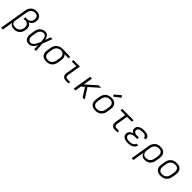

<svg xmlns="http://www.w3.org/2000/svg" viewBox="503 -2771 4993 4993"><g transform="rotate(45 2999.5 -275.0)"><path d="M-1 215 125 -543Q129 -569 137.5 -595.5Q146 -622 161.5 -645.5Q177 -669 198 -689Q219 -709 244.5 -721Q270 -733 297 -738Q324 -743 350 -743Q378 -743 405 -738Q432 -733 454.5 -720.5Q477 -708 494 -688Q511 -668 519.5 -643.5Q528 -619 529 -591.5Q530 -564 525 -536Q521 -513 512.5 -490Q504 -467 488 -448Q472 -429 451 -415Q430 -401 407 -392Q434 -381 454.5 -360Q475 -339 485.5 -312Q496 -285 496.5 -254.5Q497 -224 492 -193Q488 -166 479.5 -140Q471 -114 455.5 -90Q440 -66 418.5 -46.5Q397 -27 371.5 -14.5Q346 -2 319 3Q292 8 266 8Q265 8 265 8Q265 8 265 8Q240 8 216 3.5Q192 -1 171.5 -12Q151 -23 136 -41Q121 -59 114 -81L65 215ZM250 -50Q281 -50 313 -59Q345 -68 370.5 -90Q396 -112 410 -142Q424 -172 429 -203Q432 -224 432 -245Q432 -266 426.5 -285Q421 -304 409.5 -319.5Q398 -335 381.5 -345.5Q365 -356 345 -360Q325 -364 304 -364H247L256 -422H314Q330 -422 347 -424.5Q364 -427 380.5 -434Q397 -441 411.5 -452.5Q426 -464 436.5 -478.5Q447 -493 452.5 -510Q458 -527 461 -543Q466 -571 462.5 -598.5Q459 -626 443.5 -646.5Q428 -667 402.5 -676Q377 -685 350 -685Q330 -685 310.5 -681Q291 -677 272.5 -667Q254 -657 239.5 -642Q225 -627 214.5 -609Q204 -591 198 -572Q192 -553 189 -533L128 -169Q125 -151 126.5 -134Q128 -117 135.5 -102.5Q143 -88 155.5 -77.5Q168 -67 183.5 -61Q199 -55 216 -52.5Q233 -50 250 -50Z M819 8Q789 8 761 1.5Q733 -5 711.5 -21.5Q690 -38 676 -61.5Q662 -85 656 -112.5Q650 -140 651 -169.5Q652 -199 657 -228L673 -328Q678 -354 686 -379Q694 -404 707.5 -428Q721 -452 741.5 -471.5Q762 -491 786 -504.5Q810 -518 836 -523Q862 -528 888 -528Q919 -528 946 -514.5Q973 -501 990 -477.5Q1007 -454 1017 -426Q1027 -398 1034 -369Q1047 -407 1060.5 -444.5Q1074 -482 1087 -520H1153Q1127 -454 1102 -387Q1077 -320 1050 -254Q1056 -191 1060 -127Q1064 -63 1068 0H1003Q1002 -36 1001 -72Q1000 -108 999 -144Q985 -117 967.5 -90.5Q950 -64 928 -41.5Q906 -19 877 -5.5Q848 8 819 8ZM819 -50Q842 -50 864 -62Q886 -74 903 -92.5Q920 -111 932.5 -132Q945 -153 956 -174.5Q967 -196 976.5 -218.5Q986 -241 995 -263Q993 -285 991 -306.5Q989 -328 985 -349.5Q981 -371 975 -391.5Q969 -412 958 -429.5Q947 -447 929 -458.5Q911 -470 888 -470Q869 -470 850 -465.5Q831 -461 814 -450.5Q797 -440 783.5 -424.5Q770 -409 760.5 -391.5Q751 -374 745.5 -355.5Q740 -337 737 -318L720 -218Q717 -199 716 -179Q715 -159 718 -140Q721 -121 728.5 -104Q736 -87 749 -74Q762 -61 780.5 -55.5Q799 -50 819 -50Z M1452 8Q1421 8 1391 2Q1361 -4 1336 -18.5Q1311 -33 1293.5 -56Q1276 -79 1267.5 -107Q1259 -135 1259.5 -166Q1260 -197 1265 -228L1281 -328Q1286 -355 1295 -381Q1304 -407 1320.5 -430.5Q1337 -454 1360 -473Q1383 -492 1408.5 -504Q1434 -516 1461.5 -522Q1489 -528 1515 -528Q1519 -528 1523 -528Q1527 -528 1531 -528L1809 -520L1799 -462L1652 -466Q1670 -452 1682 -432Q1694 -412 1700 -389Q1706 -366 1705.5 -341.5Q1705 -317 1701 -292L1684 -192Q1680 -165 1671 -138.5Q1662 -112 1646 -88Q1630 -64 1607.5 -44.5Q1585 -25 1559 -13Q1533 -1 1505.5 3.5Q1478 8 1452 8ZM1452 -50Q1472 -50 1492.5 -54Q1513 -58 1531.5 -67.5Q1550 -77 1566 -92Q1582 -107 1593 -125Q1604 -143 1610.5 -162.5Q1617 -182 1620 -202L1637 -302Q1640 -321 1641 -341Q1642 -361 1638.5 -380Q1635 -399 1626 -415.5Q1617 -432 1603 -444Q1589 -456 1571 -462.5Q1553 -469 1533 -470H1522Q1519 -470 1516.5 -470Q1514 -470 1511 -470Q1492 -470 1472 -465Q1452 -460 1433.5 -450.5Q1415 -441 1399 -426.5Q1383 -412 1372 -394.5Q1361 -377 1354.5 -357.5Q1348 -338 1345 -318L1328 -218Q1325 -197 1324.5 -175.5Q1324 -154 1329 -134.5Q1334 -115 1345 -98Q1356 -81 1373 -70Q1390 -59 1410.5 -54.5Q1431 -50 1452 -50Z M2171 0Q2149 0 2128.5 -3.5Q2108 -7 2090 -16.5Q2072 -26 2059.5 -41.5Q2047 -57 2040.5 -76Q2034 -95 2034 -116.5Q2034 -138 2037 -159L2088 -462H1923V-520H2162L2101 -150Q2098 -132 2099.5 -114.5Q2101 -97 2110.5 -83.5Q2120 -70 2136.5 -64Q2153 -58 2171 -58H2265V0Z M2454 0 2540 -520H2605L2563 -263L2853 -520H2945L2678 -284L2859 0H2784L2630 -242L2547 -168L2519 0Z M3252 8Q3252 8 3252 8Q3252 8 3252 8Q3221 8 3191 2Q3161 -4 3136.5 -18.5Q3112 -33 3094 -56Q3076 -79 3068 -107Q3060 -135 3060 -166Q3060 -197 3065 -228L3081 -328Q3086 -355 3095.5 -382Q3105 -409 3121.5 -433Q3138 -457 3161.5 -476.5Q3185 -496 3211.5 -507.5Q3238 -519 3266 -523.5Q3294 -528 3321 -528Q3321 -528 3321 -528Q3321 -528 3321 -528Q3352 -528 3382 -522Q3412 -516 3437 -501.5Q3462 -487 3479.5 -464Q3497 -441 3505.5 -413Q3514 -385 3514 -354Q3514 -323 3509 -292L3492 -192Q3488 -165 3478.5 -138Q3469 -111 3452 -87Q3435 -63 3412 -43.5Q3389 -24 3362.5 -12.5Q3336 -1 3308 3.5Q3280 8 3252 8ZM3253 -50Q3273 -50 3294 -53.5Q3315 -57 3334.5 -66.5Q3354 -76 3371 -90.5Q3388 -105 3399.5 -123Q3411 -141 3418 -161Q3425 -181 3428 -202L3445 -302Q3449 -323 3449 -344.5Q3449 -366 3444 -386Q3439 -406 3428 -422.5Q3417 -439 3400 -450Q3383 -461 3362.5 -465.5Q3342 -470 3320 -470Q3300 -470 3279.5 -466.5Q3259 -463 3239.5 -453.5Q3220 -444 3203 -429.5Q3186 -415 3174 -397Q3162 -379 3155 -359Q3148 -339 3145 -318L3128 -218Q3125 -197 3124.5 -175.5Q3124 -154 3129 -134Q3134 -114 3145.5 -97.5Q3157 -81 3173.5 -70Q3190 -59 3211 -54.5Q3232 -50 3253 -50ZM3330 -580 3293 -620 3459 -765 3504 -715Z M3971 0Q3949 0 3928.5 -3.5Q3908 -7 3890 -16.5Q3872 -26 3859.5 -41.5Q3847 -57 3840.5 -76Q3834 -95 3834 -116.5Q3834 -138 3837 -159L3888 -462H3711L3721 -520H4139L4129 -462H3953L3901 -150Q3898 -132 3899.5 -114.5Q3901 -97 3910.5 -83.5Q3920 -70 3936.5 -64Q3953 -58 3971 -58H4065V0Z M4450 8Q4423 8 4397 5Q4371 2 4346.5 -5.5Q4322 -13 4300.5 -26.5Q4279 -40 4265 -60Q4251 -80 4246 -106Q4241 -132 4245 -159Q4249 -180 4260 -200.5Q4271 -221 4289.5 -235.5Q4308 -250 4329 -259Q4350 -268 4372 -273Q4354 -281 4338.5 -293.5Q4323 -306 4313 -322.5Q4303 -339 4300.5 -360Q4298 -381 4302 -402Q4305 -424 4316.5 -444.5Q4328 -465 4346.5 -480Q4365 -495 4386.5 -504.5Q4408 -514 4430 -519Q4452 -524 4474.5 -526Q4497 -528 4518 -528Q4542 -528 4565.5 -526Q4589 -524 4611 -518Q4633 -512 4653 -502Q4673 -492 4687.5 -476Q4702 -460 4708.5 -437.5Q4715 -415 4711 -392Q4711 -390 4711 -388.5Q4711 -387 4710 -386H4646Q4646 -386 4646 -387Q4646 -388 4646 -389Q4649 -404 4643.5 -417.5Q4638 -431 4628 -440.5Q4618 -450 4605 -455.5Q4592 -461 4577.5 -464.5Q4563 -468 4548 -469Q4533 -470 4518 -470Q4503 -470 4488 -469Q4473 -468 4458 -465Q4443 -462 4428 -457Q4413 -452 4399.5 -443Q4386 -434 4377 -420Q4368 -406 4365 -392Q4362 -376 4366 -360.5Q4370 -345 4380 -334.5Q4390 -324 4403 -317Q4416 -310 4431 -306Q4446 -302 4461.5 -300.5Q4477 -299 4493 -299H4556L4546 -241H4484Q4467 -241 4449.5 -240Q4432 -239 4414.5 -235.5Q4397 -232 4380 -226Q4363 -220 4347.5 -210Q4332 -200 4322 -184Q4312 -168 4309 -151Q4306 -134 4310.5 -117.5Q4315 -101 4325.5 -89Q4336 -77 4351 -69.5Q4366 -62 4382 -57.5Q4398 -53 4415 -51.5Q4432 -50 4450 -50Q4467 -50 4484 -51.5Q4501 -53 4518 -56.5Q4535 -60 4551.5 -67Q4568 -74 4582.5 -85Q4597 -96 4607.5 -111.5Q4618 -127 4622 -143H4686Q4682 -119 4669.5 -96Q4657 -73 4638 -54.5Q4619 -36 4595.5 -24Q4572 -12 4547.5 -4.5Q4523 3 4498.5 5.5Q4474 8 4450 8Z M4799 215 4889 -328Q4894 -355 4903 -381.5Q4912 -408 4928 -432Q4944 -456 4966 -475.5Q4988 -495 5014 -507Q5040 -519 5067.5 -523.5Q5095 -528 5122 -528Q5153 -528 5182.5 -522Q5212 -516 5237 -501.5Q5262 -487 5279.5 -464Q5297 -441 5305.5 -413Q5314 -385 5314 -354Q5314 -323 5309 -292L5292 -192Q5288 -166 5279.5 -140.5Q5271 -115 5256.5 -91Q5242 -67 5221.5 -47.5Q5201 -28 5176 -15.5Q5151 -3 5124.5 2.5Q5098 8 5072 8Q5044 8 5017.5 1.5Q4991 -5 4970.5 -21Q4950 -37 4937 -60.5Q4924 -84 4919 -110L4865 215ZM5058 -50Q5078 -50 5098.5 -54Q5119 -58 5138 -67.5Q5157 -77 5173 -91.5Q5189 -106 5200.5 -124Q5212 -142 5218.5 -162Q5225 -182 5228 -202L5245 -302Q5249 -323 5249 -344.5Q5249 -366 5244 -385.5Q5239 -405 5228 -422Q5217 -439 5200.5 -450Q5184 -461 5163.5 -465.5Q5143 -470 5121 -470Q5101 -470 5081 -466Q5061 -462 5042 -452.5Q5023 -443 5007 -428Q4991 -413 4980 -395.5Q4969 -378 4962.5 -358Q4956 -338 4953 -319L4938 -225Q4934 -203 4933.5 -181.5Q4933 -160 4937 -139.5Q4941 -119 4951.5 -101.5Q4962 -84 4978.5 -72Q4995 -60 5015.5 -55Q5036 -50 5058 -50Z M5652 8Q5652 8 5652 8Q5652 8 5652 8Q5621 8 5591 2Q5561 -4 5536.5 -18.5Q5512 -33 5494 -56Q5476 -79 5468 -107Q5460 -135 5460 -166Q5460 -197 5465 -228L5481 -328Q5486 -355 5495.5 -382Q5505 -409 5521.5 -433Q5538 -457 5561.5 -476.5Q5585 -496 5611.5 -507.5Q5638 -519 5666 -523.5Q5694 -528 5721 -528Q5721 -528 5721 -528Q5721 -528 5721 -528Q5752 -528 5782 -522Q5812 -516 5837 -501.5Q5862 -487 5879.5 -464Q5897 -441 5905.5 -413Q5914 -385 5914 -354Q5914 -323 5909 -292L5892 -192Q5888 -165 5878.5 -138Q5869 -111 5852 -87Q5835 -63 5812 -43.5Q5789 -24 5762.5 -12.5Q5736 -1 5708 3.5Q5680 8 5652 8ZM5653 -50Q5673 -50 5694 -53.5Q5715 -57 5734.5 -66.5Q5754 -76 5771 -90.5Q5788 -105 5799.5 -123Q5811 -141 5818 -161Q5825 -181 5828 -202L5845 -302Q5849 -323 5849 -344.5Q5849 -366 5844 -386Q5839 -406 5828 -422.5Q5817 -439 5800 -450Q5783 -461 5762.5 -465.5Q5742 -470 5720 -470Q5700 -470 5679.5 -466.5Q5659 -463 5639.5 -453.5Q5620 -444 5603 -429.5Q5586 -415 5574 -397Q5562 -379 5555 -359Q5548 -339 5545 -318L5528 -218Q5525 -197 5524.5 -175.5Q5524 -154 5529 -134Q5534 -114 5545.5 -97.5Q5557 -81 5573.5 -70Q5590 -59 5611 -54.5Q5632 -50 5653 -50Z"/></g></svg>

Font: Iosevka SS04 Lt Ex Obl
Style: Regular
Weight: 300
Width: 7
Italic angle: -9°
Monospace: yes
Designer: Belleve Invis
Foundry: Belleve Invis
Version: Version 19.0.0; ttfautohint (v1.8.4)